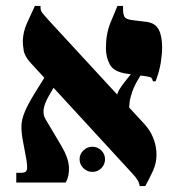

<svg xmlns="http://www.w3.org/2000/svg" viewBox="-20 -617 603 649"><path d="M452 12Q451 2 445.5 -7.5Q440 -17 426 -32L84 -404Q63 -427 60 -447Q57 -467 57 -478Q58 -510 71.5 -539.5Q85 -569 98 -597H117V-591Q117 -580 124.5 -571.5Q132 -563 145 -548L466 -200Q487 -178 498 -150.5Q509 -123 509 -94Q509 -66 497.5 -40.5Q486 -15 471 12ZM35 0V-33H53Q70 -33 71.5 -46.5Q73 -60 66 -95L57 -143Q52 -170 52.5 -191.5Q53 -213 63.5 -238.5Q74 -264 98 -303L141 -372L170 -336L144 -291Q130 -266 127.5 -247.5Q125 -229 134 -214L188 -123Q211 -84 213 -53.5Q215 -23 202 0ZM415 -238 374 -282Q374 -299 383.5 -314.5Q393 -330 403 -342L423 -367L455 -362L449 -352Q434 -327 427 -307Q420 -287 418 -270.5Q416 -254 415 -238ZM497 -342Q495 -350 492 -353.5Q489 -357 475 -359L408 -368Q365 -374 351.5 -398.5Q338 -423 338 -454Q338 -503 353.5 -540.5Q369 -578 377 -597H396V-584Q396 -571 400 -561.5Q404 -552 427 -549L476 -543Q505 -539 516.5 -517Q528 -495 528 -457Q528 -434 523.5 -405.5Q519 -377 506 -342ZM292 -36Q275 -36 262 -48.5Q249 -61 249 -79Q249 -96 262 -108.5Q275 -121 292 -121Q310 -121 322.5 -108.5Q335 -96 335 -79Q335 -61 322.5 -48.5Q310 -36 292 -36Z"/></svg>

Font: Frank Ruhl Libre Black
Style: Regular
Weight: 900
Designer: Yanek Iontef
Foundry: Fontef
Version: Version 6.004